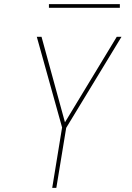

<svg xmlns="http://www.w3.org/2000/svg" viewBox="-20 -914 640 934"><path d="M234 0 282 -294 159 -735H182L296 -319L548 -735H571L302 -292L254 0ZM218 -876V-894H563V-876Z"/></svg>

Font: Iosevka Thin Extended Oblique
Style: Regular
Weight: 100
Width: 7
Italic angle: -9°
Monospace: yes
Designer: Belleve Invis
Foundry: Belleve Invis
Version: Version 32.5.0; ttfautohint (v1.8.4)